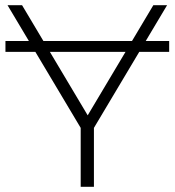

<svg xmlns="http://www.w3.org/2000/svg" viewBox="-20 -720 673 740"><path d="M291 0V-241L303 -207L9 -700H65L332 -252H304L571 -700H624L330 -207L342 -241V0ZM1 -520V-562H632V-520Z"/></svg>

Font: Montserrat Thin Light
Style: Regular
Weight: 300
Version: Version 9.000